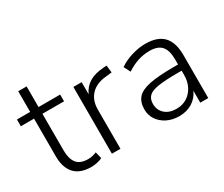

<svg xmlns="http://www.w3.org/2000/svg" viewBox="-108 -918 1410 1208"><g transform="rotate(-30 597.0 -313.5)"><path d="M263 8Q182 8 141.5 -36Q101 -80 101 -162V-436H5V-485H101V-635H162V-485H319V-436H162V-170Q162 -109 187 -77Q212 -45 270 -45Q287 -45 303 -49Q319 -53 331 -58L343 -10Q332 -3 308 2.5Q284 8 263 8Z M415 0V-485H475V-397Q496 -443 536 -467Q576 -491 638 -495L663 -497L669 -444L626 -439Q555 -433 516 -392.5Q477 -352 477 -284V0Z M902 8Q853 8 814.5 -11Q776 -30 753.5 -63Q731 -96 731 -137Q731 -191 758 -221.5Q785 -252 849 -265Q913 -278 1025 -278H1056V-314Q1056 -381 1029 -411.5Q1002 -442 943 -442Q899 -442 858.5 -429Q818 -416 775 -388L751 -435Q789 -462 841 -478Q893 -494 942 -494Q1030 -494 1072.5 -449Q1115 -404 1115 -311V0H1057V-87Q1037 -42 996.5 -17Q956 8 902 8ZM910 -41Q953 -41 985.5 -61.5Q1018 -82 1037 -118Q1056 -154 1056 -200V-233H1026Q936 -233 885.5 -225Q835 -217 815 -197Q795 -177 795 -142Q795 -97 826 -69Q857 -41 910 -41Z"/></g></svg>

Font: Nunito Sans Light
Style: Regular
Weight: 300
Designer: Vernon Adams
Foundry: Vernon Adams
Version: Version 3.101; ttfautohint (v1.8.4.7-5d5b);gftools[0.9.27]